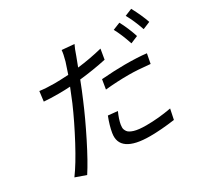

<svg xmlns="http://www.w3.org/2000/svg" viewBox="-157 -976 1325 1245"><g transform="rotate(-30 505.0 -353.5)"><path d="M895.6 -577.1 840.6 -554Q812.9 -636.7 784.8 -687.1L839.5 -709.2Q853.7 -683.9 869.9 -646Q886 -608 895.6 -577.1ZM547.6 -377.1 559.3 -448.2Q658.7 -456 733.7 -456Q831.7 -456 895.2 -448.2L881.4 -376.1Q786.9 -386 724.1 -386Q634.2 -386 547.6 -377.1ZM649.5 -625 636.7 -549Q539.1 -528.1 435.7 -517Q409.4 -448.2 384.6 -391Q339.5 -283.4 276.1 -157.1Q212.7 -30.9 165.1 41.9L85.6 13.8Q136.4 -54.7 201.7 -177Q267 -299.4 314.6 -409.1Q341.3 -473.7 355.5 -509.9Q313.9 -507.1 268.8 -507.1Q204.5 -507.1 159.4 -511L168.7 -584.9Q218 -578.1 280.5 -578.1Q315.3 -578.1 383.5 -582L411.2 -665.1Q425.4 -716.3 426.8 -742.9L518.8 -735.1Q505.7 -709.5 489.3 -660.9L462.7 -590.9Q555.8 -601.6 649.5 -625ZM474.1 -225.1 545.1 -218Q522.7 -168 516.7 -132.1Q515.6 -122.5 515.1 -113.5Q514.6 -104.4 517.9 -95.7Q521.3 -87 526.8 -79.4Q532.3 -71.7 543.5 -65.5Q554.7 -59.3 570 -54.7Q585.2 -50.1 607.8 -47.6Q630.3 -45.1 658.4 -45.1Q750.4 -45.1 846.6 -62.9L830.6 13.8Q726.2 28.1 645.2 28.1Q533 28.1 481.5 -7.3Q430 -42.6 441.8 -112.9Q449.9 -163 474.1 -225.1ZM897.4 -726.9 951 -748.9Q990.4 -675.4 1010.3 -616.8L955.3 -594.1Q929.3 -670.5 897.4 -726.9Z"/></g></svg>

Font: Karasuma Gothic
Style: Italic
Weight: 400
Italic angle: -9.39999°
Designer: Rasmus Andersson / Ryoko Nishizuka
Foundry: Genbu
Version: Version 1.00